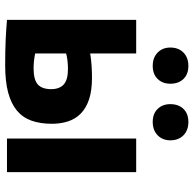

<svg xmlns="http://www.w3.org/2000/svg" viewBox="-23 -719 749 743"><g transform="rotate(90 351.5 -347.5)"><path d="M187 -109Q217 -103 244 -103Q289 -103 307 -119.5Q325 -136 325 -171Q325 -203 307 -219.5Q289 -236 247 -236Q214 -236 187 -229ZM187 -322Q211 -326 235.5 -327.5Q260 -329 280 -329Q331 -329 365 -317.5Q399 -306 420 -285Q441 -264 450 -235.5Q459 -207 459 -174Q459 -129 447 -95Q435 -61 408 -38.5Q381 -16 338 -4.5Q295 7 232 7Q175 7 133.5 5Q92 3 57 0V-500H187ZM516 -500H646V0H516ZM164 -632Q164 -664 183.5 -683Q203 -702 235 -702Q267 -702 285.5 -683Q304 -664 304 -632Q304 -602 285.5 -583Q267 -564 235 -564Q203 -564 183.5 -583Q164 -602 164 -632ZM383 -632Q383 -664 401.5 -683Q420 -702 452 -702Q484 -702 503.5 -683Q523 -664 523 -632Q523 -602 503.5 -583Q484 -564 452 -564Q420 -564 401.5 -583Q383 -602 383 -632Z"/></g></svg>

Font: PTSans
Style: Bold
Weight: 700
Designer: A.Korolkova, O.Umpeleva, V.Yefimov
Foundry: ParaType Ltd
Version: Version 2.003W OFL